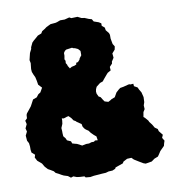

<svg xmlns="http://www.w3.org/2000/svg" viewBox="-85 -785 823 912"><g transform="rotate(-10 327.0 -329.0)"><path d="M277 53 255 51 250 45 229 44 214 42 198 36 186 40 173 30 154 24 144 19 132 12 118 5 111 -4 96 -13 85 -19 72 -33 62 -50 42 -67 33 -84 37 -97 22 -110 20 -123V-140L18 -156L11 -169L9 -194L18 -212L14 -228L23 -247L19 -264L29 -274L30 -290L33 -297L46 -313L57 -327L64 -340L73 -357L92 -364L102 -377L113 -384L125 -405L109 -422L106 -441L102 -459L95 -474L90 -487L89 -501L92 -529L89 -544L97 -577L106 -595L107 -603L117 -624L125 -632L138 -643L148 -652L166 -659L172 -669L185 -677L196 -685L217 -695L241 -697L249 -699L265 -705H287L310 -711L319 -706L349 -707L367 -698L381 -696L400 -688L414 -684L421 -672L444 -664L455 -657V-645L468 -634L470 -621L483 -605L486 -596V-578L491 -551L499 -538L496 -523L482 -507L484 -486L473 -469L472 -460L459 -446L460 -429L444 -420L437 -412L421 -393L414 -384L400 -379L381 -364L376 -353L374 -342L375 -332L382 -317L391 -312L399 -299L406 -289L419 -285L424 -284L435 -290L441 -294L457 -300L469 -321L481 -332L490 -339L507 -342L526 -347L535 -349L541 -347L555 -348L556 -336L572 -327L577 -316L586 -301L592 -277L591 -253L586 -238L587 -220L579 -207L575 -184L583 -177L595 -163L598 -156L609 -142L619 -125L632 -116L635 -105L651 -85L645 -71L654 -56L650 -44L647 -32L626 -11L617 3L610 13L592 20L577 31L547 36L536 32L516 20L495 7L485 -3L464 -2L445 8L440 16L420 23L403 29L400 35L386 41L367 42L353 46L334 47L323 48L295 50ZM271 -472 281 -478 295 -481 304 -485 305 -493 314 -495 323 -505 325 -511 335 -524V-538V-545L325 -556L312 -562L303 -564L298 -567L269 -563L262 -558L256 -549V-536L253 -519L257 -511L256 -500L261 -492L263 -485ZM265 -101 285 -105H299L311 -109H323L329 -114L342 -113L339 -132L328 -141L315 -154L307 -165L295 -173L288 -180L282 -190L280 -202L271 -208L259 -216L254 -221L245 -226L237 -238L225 -250L216 -248L201 -243L192 -245V-235L190 -219L182 -200L183 -185V-175L184 -160L193 -149L198 -138L216 -130L220 -119L234 -115L242 -113Z"/></g></svg>

Font: Winky Rough
Style: Bold
Weight: 700
Designer: Simon Atzbach
Foundry: typofactur
Version: Version 1.206; ttfautohint (v1.8.4.7-5d5b)